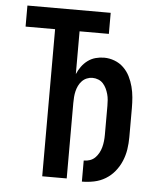

<svg xmlns="http://www.w3.org/2000/svg" viewBox="-53 -781 706 836"><g transform="rotate(5 300.0 -363.5)"><path d="M336 8V-84Q350 -84 363 -88.5Q376 -93 385.5 -102.5Q395 -112 401.5 -124Q408 -136 411.5 -149Q415 -162 416.5 -176Q418 -190 418 -203V-330Q418 -343 417 -356Q416 -369 412.5 -381.5Q409 -394 403.5 -405.5Q398 -417 389.5 -426.5Q381 -436 368.5 -441Q356 -446 343 -446Q330 -446 318 -441Q306 -436 297 -426.5Q288 -417 282.5 -405.5Q277 -394 274 -381.5Q271 -369 270 -356Q269 -343 269 -330V0H162V-643H33V-735H397V-643H269V-456Q276 -473 287.5 -489Q299 -505 314.5 -516.5Q330 -528 348.5 -533Q367 -538 386 -538Q409 -538 431.5 -529.5Q454 -521 471 -504.5Q488 -488 498.5 -467Q509 -446 515 -423Q521 -400 523 -376.5Q525 -353 525 -330V-203Q525 -176 521 -149.5Q517 -123 506.5 -98Q496 -73 479 -52Q462 -31 439 -17Q416 -3 389.5 2.5Q363 8 336 8Z"/></g></svg>

Font: Iosevka Curly SmBdEx
Style: Regular
Weight: 600
Width: 7
Monospace: yes
Designer: Belleve Invis
Foundry: Belleve Invis
Version: Version 11.1.0; ttfautohint (v1.8.3)